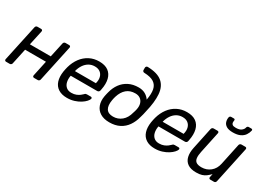

<svg xmlns="http://www.w3.org/2000/svg" viewBox="-22 -1455 2958 2170"><g transform="rotate(30 1457.0 -370.0)"><path d="M42.2 0Q32 0 26.7 -6.4Q21.4 -12.7 23.4 -22.9L125.1 -497.1Q127.1 -507.3 134.5 -513.6Q142 -520 152.2 -520H199.6Q209.7 -520 215 -513.6Q220.3 -507.3 218.3 -497.1L176.7 -305.3H449L490.6 -497.1Q492.6 -507.3 500 -513.6Q507.5 -520 517.7 -520H565.1Q575.2 -520 580.5 -513.6Q585.8 -507.3 583.8 -497.1L482.2 -22.9Q480.2 -12.7 472.7 -6.4Q465.2 0 455.1 0H407.7Q397.5 0 392.2 -6.4Q386.9 -12.7 388.9 -22.9L432.3 -225.4H160.1L116.7 -22.9Q114.7 -12.7 107.2 -6.4Q99.7 0 89.6 0Z M839.5 10Q771.2 10 726.5 -18.9Q681.8 -47.8 664.7 -101.2Q647.6 -154.6 658.4 -227.3Q660.3 -239.9 664.7 -260.6Q669.2 -281.3 672.6 -293.6Q692.6 -365 732.4 -418.3Q772.2 -471.6 828.9 -500.8Q885.6 -530 954.3 -530Q1029.6 -530 1073.9 -497.8Q1118.2 -465.6 1132.9 -406.9Q1147.6 -348.3 1131.7 -269.4L1128.2 -251.6Q1126.2 -241.4 1117.8 -235Q1109.4 -228.6 1099.2 -228.6H754.1Q754.1 -228.4 753.6 -225Q753.1 -221.6 752.3 -219.6Q745.9 -179.3 754.1 -143.8Q762.3 -108.4 787.7 -86.3Q813.1 -64.3 854.7 -64.3Q890.7 -64.3 917.3 -75.2Q943.8 -86.2 961 -99.6Q978.2 -113.1 985.2 -120.5Q997 -132.7 1002.7 -135.2Q1008.4 -137.7 1019.6 -137.7H1068Q1077.2 -137.7 1082.2 -132.2Q1087.2 -126.6 1085 -117.4Q1080.8 -102.4 1061.7 -80.8Q1042.5 -59.2 1009.7 -38.2Q976.9 -17.3 933.7 -3.7Q890.6 10 839.5 10ZM768.9 -297.6H1042.3L1043.1 -301Q1054.6 -345.7 1045.3 -380.9Q1036 -416 1009 -436.3Q982 -456.6 938.9 -456.6Q895.9 -456.6 861.8 -436.3Q827.7 -416 804.5 -380.9Q781.2 -345.7 769.7 -301Z M1393 10Q1320.6 10 1273.6 -19.1Q1226.6 -48.1 1207.7 -99.8Q1188.7 -151.4 1200.3 -217.1Q1202.3 -226.4 1204.1 -236.1Q1205.9 -245.9 1208.7 -256.8Q1211.4 -267.8 1214.6 -279.6Q1231.1 -343.8 1266.7 -392.9Q1302.3 -442 1357.7 -470.3Q1413.1 -498.5 1487.2 -498.5Q1536 -498.5 1572.3 -478.9Q1608.5 -459.3 1632.4 -424Q1647.8 -506.6 1637.2 -560.4Q1626.5 -614.3 1583.7 -642.2Q1540.9 -670.1 1457.9 -672.9Q1447.6 -672.9 1440.9 -679.7Q1434.2 -686.4 1434.2 -695.8V-726.3Q1434.2 -736.4 1441 -743.2Q1447.8 -750 1458.1 -750.2Q1586.9 -747.1 1648.8 -694.6Q1710.7 -642.1 1718.6 -543.7Q1726.4 -445.3 1691.6 -303.9Q1688.4 -286.4 1682.2 -261.4Q1676.1 -236.5 1669.8 -217.1Q1653.1 -151.4 1617.5 -99.8Q1582 -48.1 1526.2 -19.1Q1470.5 10 1393 10ZM1397.5 -67.1Q1460.6 -67.1 1508.5 -106.8Q1556.4 -146.4 1575.3 -222.1Q1579.3 -233.8 1583.7 -248.3Q1588 -262.8 1590 -274.6Q1598.9 -318.5 1588.6 -351.4Q1578.4 -384.3 1552.6 -402.8Q1526.8 -421.4 1488.3 -421.4Q1419.7 -421.4 1375.4 -383.6Q1331.1 -345.8 1309.1 -274.6Q1305.1 -262 1301.9 -247.9Q1298.8 -233.8 1296.8 -222.1Q1283.7 -146.4 1308.7 -106.8Q1333.7 -67.1 1397.5 -67.1Z M1984.5 10Q1916.2 10 1871.5 -18.9Q1826.8 -47.8 1809.7 -101.2Q1792.6 -154.6 1803.4 -227.3Q1805.3 -239.9 1809.7 -260.6Q1814.2 -281.3 1817.6 -293.6Q1837.6 -365 1877.4 -418.3Q1917.2 -471.6 1973.9 -500.8Q2030.6 -530 2099.3 -530Q2174.6 -530 2218.9 -497.8Q2263.2 -465.6 2277.9 -406.9Q2292.6 -348.3 2276.7 -269.4L2273.2 -251.6Q2271.2 -241.4 2262.8 -235Q2254.4 -228.6 2244.2 -228.6H1899.1Q1899.1 -228.4 1898.6 -225Q1898.1 -221.6 1897.3 -219.6Q1890.9 -179.3 1899.1 -143.8Q1907.3 -108.4 1932.7 -86.3Q1958.1 -64.3 1999.7 -64.3Q2035.7 -64.3 2062.3 -75.2Q2088.8 -86.2 2106 -99.6Q2123.2 -113.1 2130.2 -120.5Q2142 -132.7 2147.7 -135.2Q2153.4 -137.7 2164.6 -137.7H2213Q2222.2 -137.7 2227.2 -132.2Q2232.2 -126.6 2230 -117.4Q2225.8 -102.4 2206.7 -80.8Q2187.5 -59.2 2154.7 -38.2Q2121.9 -17.3 2078.7 -3.7Q2035.6 10 1984.5 10ZM1913.9 -297.6H2187.3L2188.1 -301Q2199.6 -345.7 2190.3 -380.9Q2181 -416 2154 -436.3Q2127 -456.6 2083.9 -456.6Q2040.9 -456.6 2006.8 -436.3Q1972.7 -416 1949.5 -380.9Q1926.2 -345.7 1914.7 -301Z M2525.8 10Q2454.6 10 2414.3 -18.5Q2373.9 -46.9 2362.2 -97.8Q2350.5 -148.6 2364.3 -214.6L2423.9 -497.1Q2425.9 -507.3 2433.8 -513.6Q2441.8 -520 2452 -520H2501.6Q2511.8 -520 2516.6 -513.6Q2521.4 -507.3 2519.4 -497.1L2460.7 -219.9Q2450.2 -171.1 2453.7 -137.5Q2457.1 -104 2479.7 -87.3Q2502.2 -70.7 2549.9 -70.7Q2615.4 -70.7 2664.3 -110.3Q2713.2 -149.9 2728.1 -219.9L2786.8 -497.1Q2788.8 -507.3 2796.7 -513.6Q2804.7 -520 2814.9 -520H2864.3Q2874.5 -520 2879.3 -513.6Q2884.1 -507.3 2882.1 -497.1L2781.4 -22.9Q2779.4 -12.7 2772 -6.4Q2764.5 0 2754.3 0H2707.7Q2697.5 0 2692.2 -6.4Q2686.9 -12.7 2688.9 -22.9L2698.4 -67.3Q2675.8 -44.1 2652.9 -26.6Q2630 -9.1 2600.4 0.5Q2570.8 10 2525.8 10ZM2659.2 -589.3Q2605.2 -589.3 2575.8 -607Q2546.5 -624.7 2537.5 -653.4Q2528.4 -682.1 2534.4 -713.5Q2536.4 -721.5 2542.3 -727Q2548.2 -732.5 2557.4 -732.5H2591.9Q2600.9 -732.5 2604.9 -727Q2608.9 -721.5 2606.9 -713.5Q2604.1 -698.2 2605.5 -684.1Q2606.9 -669.9 2619.6 -660.7Q2632.2 -651.4 2663.7 -651.4Q2711.2 -651.4 2735.2 -670.9Q2759.2 -690.4 2763.2 -713.5Q2765.2 -721.5 2771.2 -727Q2777.2 -732.5 2786.2 -732.5H2820.7Q2829.7 -732.5 2833.7 -727Q2837.7 -721.5 2835.7 -713.5Q2829 -682.1 2809.7 -653.4Q2790.5 -624.7 2753.9 -607Q2717.2 -589.3 2659.2 -589.3Z"/></g></svg>

Font: Rubik Light
Style: Italic
Weight: 300
Italic angle: -12°
Designer: Hubert and Fischer
Foundry: Hubert and Fischer
Version: Version 2.300;gftools[0.9.30]